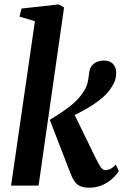

<svg xmlns="http://www.w3.org/2000/svg" viewBox="-20 -837 558 866"><path d="M30 0 137.5 -741.5 68 -762 77 -798.5 244.5 -817 269 -803.5 154 0ZM383 9.5Q357 9.5 340.8 2Q324.5 -5.5 314 -22.2Q303.5 -39 293.5 -66.5L204.5 -296.5Q242.5 -319.5 271.5 -339.8Q300.5 -360 321.5 -380.5Q342.5 -401 357 -424Q370 -443 374.8 -463.2Q379.5 -483.5 381.5 -503.5Q383.5 -528 394.5 -541Q405.5 -554 420.2 -559Q435 -564 447.5 -564Q475.5 -564 489.8 -548.5Q504 -533 504 -509.5Q504 -485 495.8 -466.5Q487.5 -448 475 -431.5Q460 -411.5 439.5 -394.2Q419 -377 394.8 -361.5Q370.5 -346 343 -331.5Q315.5 -317 286 -302.5L303.5 -345.5L411.5 -124Q427.5 -92 436 -80.8Q444.5 -69.5 455 -69.5Q466 -69.5 477.8 -75Q489.5 -80.5 502 -95L516 -65.5Q501.5 -43 480.8 -26Q460 -9 435.5 0.2Q411 9.5 383 9.5Z"/></svg>

Font: Merriweather 24pt SemiCondensed
Style: Bold Italic
Weight: 700
Width: 4
Italic angle: -7.8°
Designer: Eben Sorkin
Foundry: Eben Sorkin
Version: Version 2.101